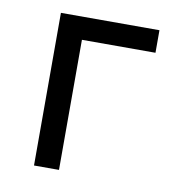

<svg xmlns="http://www.w3.org/2000/svg" viewBox="-58 -493 496 545"><g transform="rotate(10 189.5 -220.0)"><path d="M147 0H75V-440H359V-375H147Z"/></g></svg>

Font: Tilda Sans
Style: Regular
Weight: 400
Designer: ParaType Ltd
Foundry: ParaType Ltd
Version: Version 1.002W